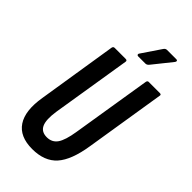

<svg xmlns="http://www.w3.org/2000/svg" viewBox="-259 -903 977 977"><g transform="rotate(45 229.5 -415.0)"><path d="M191 6Q101 6 63.5 -50.5Q26 -107 44 -215L112 -644Q114 -655 124 -655H203Q215 -655 213 -644L144 -216Q134 -150 148 -119.5Q162 -89 201 -89Q238 -89 258 -117.5Q278 -146 289 -216L358 -644Q360 -655 369 -655H449Q461 -655 458 -644L389 -213Q371 -97 325 -45.5Q279 6 191 6ZM239 -709Q233 -709 231 -713.5Q229 -718 233 -723L302 -825Q309 -836 320 -836H387Q393 -836 394.5 -832Q396 -828 392 -822L311 -721Q302 -709 291 -709Z"/></g></svg>

Font: Sofia Sans Extra Condensed
Style: Bold Italic
Weight: 700
Italic angle: -9°
Designer: Botio Nikoltchev, Ani Petrova
Foundry: lettersoup
Version: Version 4.101